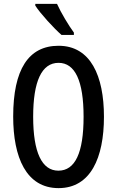

<svg xmlns="http://www.w3.org/2000/svg" viewBox="-20 -960 603 990"><path d="M274 -940H162V-931C188 -890 259 -813 297 -780H361V-792C335 -827 294 -895 274 -940ZM516 -358C516 -569 447 -724 282 -724C127 -724 48 -602 48 -359C48 -149 115 10 282 10C447 10 516 -146 516 -358ZM151 -358C151 -541 195 -636 282 -636C367 -636 411 -543 411 -358C411 -171 367 -80 281 -80C196 -80 151 -174 151 -358Z"/></svg>

Font: Noto Sans Lao ExtraCondensed Medium
Style: Regular
Weight: 500
Width: 2
Designer: Monotype Design Team
Foundry: Monotype Imaging Inc.
Version: Version 2.003